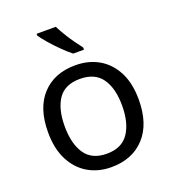

<svg xmlns="http://www.w3.org/2000/svg" viewBox="-140 -872 885 987"><g transform="rotate(-20 302.5 -378.0)"><path d="M551 -269Q551 -136 483.5 -63Q416 10 301 10Q230 10 174.5 -22.5Q119 -55 87 -117.5Q55 -180 55 -269Q55 -402 122 -474Q189 -546 304 -546Q377 -546 432.5 -513.5Q488 -481 519.5 -419.5Q551 -358 551 -269ZM146 -269Q146 -174 183.5 -118.5Q221 -63 303 -63Q384 -63 422 -118.5Q460 -174 460 -269Q460 -364 422 -418Q384 -472 302 -472Q220 -472 183 -418Q146 -364 146 -269ZM278 -766Q289 -744 305.5 -716.5Q322 -689 340.5 -663Q359 -637 374 -618V-606H315Q292 -624 263 -652.5Q234 -681 209.5 -709.5Q185 -738 173 -756V-766Z"/></g></svg>

Font: Noto Sans Old North Arabian
Style: Regular
Weight: 400
Designer: Monotype Design Team
Foundry: Monotype Imaging Inc.
Version: Version 2.001; ttfautohint (v1.8.4.7-5d5b)